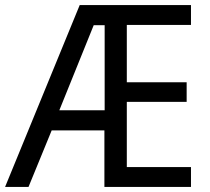

<svg xmlns="http://www.w3.org/2000/svg" viewBox="-21 -734 825 754"><path d="M729 0H389V-222H182L91 0H-1L292 -714H729V-636H477V-411H712V-334H477V-78H729ZM212 -301H390V-635H347Z"/></svg>

Font: Noto Sans Kannada SemiCondensed
Style: Regular
Weight: 400
Width: 4
Designer: Jelle Bosma - Monotype Design Team
Foundry: Monotype Imaging Inc.
Version: Version 2.005; ttfautohint (v1.8.4.7-5d5b)